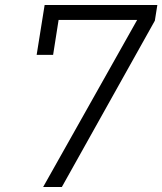

<svg xmlns="http://www.w3.org/2000/svg" viewBox="-20 -750 651 770"><path d="M153 0H228L601 -667L611 -730H159L127 -530H193L215 -670H530Z"/></svg>

Font: JetBrains Mono ExtraLight
Style: Italic
Weight: 240
Italic angle: -9°
Monospace: yes
Designer: Philipp Nurullin, Konstantin Bulenkov
Foundry: JetBrains
Version: Version 2.305